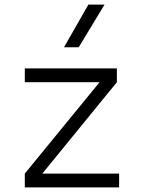

<svg xmlns="http://www.w3.org/2000/svg" viewBox="-20 -815 626 835"><path d="M87.9 0V-60.1L413.1 -457.5H87.9V-517.6H488.3V-457.5L164.1 -60.1H498V0ZM258.3 -609.4 364.3 -794.9H434.6L322.3 -609.4Z"/></svg>

Font: Cascadia Code NF Light
Style: Regular
Weight: 300
Monospace: yes
Designer: Aaron Bell
Foundry: Saja Typeworks
Version: Version 2404.023; ttfautohint (v1.8.4)